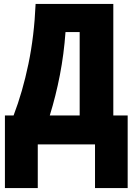

<svg xmlns="http://www.w3.org/2000/svg" viewBox="-20 -734 683 976"><path d="M385 -147H233Q264 -247 284.5 -353Q305 -459 313 -571H385ZM161 -714Q154 -551 124.5 -409Q95 -267 49 -147H5V222H172V0H463V222H629V-147H556V-714Z"/></svg>

Font: Noto Sans Display Condensed Black
Style: Regular
Weight: 900
Width: 3
Designer: Monotype Design team
Foundry: Monotype Imaging Inc.
Version: 1.000